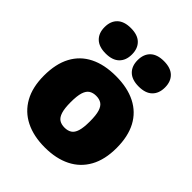

<svg xmlns="http://www.w3.org/2000/svg" viewBox="-226 -942 1085 1085"><g transform="rotate(45 316.5 -399.0)"><path d="M316.5 11Q227 11 162 -21.5Q97 -54 61.8 -117.2Q26.5 -180.5 26.5 -273Q26.5 -367 60.5 -430.5Q94.5 -494 159.2 -526.5Q224 -559 316.5 -559Q409 -559 474 -526Q539 -493 572.8 -429.5Q606.5 -366 606.5 -274Q606.5 -181 571.5 -117.5Q536.5 -54 471.5 -21.5Q406.5 11 316.5 11ZM316.5 -147Q342 -147 359.2 -158Q376.5 -169 385 -196.5Q393.5 -224 393.5 -273Q393.5 -323.5 384.8 -351.2Q376 -379 358.8 -390Q341.5 -401 316.5 -401Q291.5 -401 274.2 -390Q257 -379 248.2 -351.5Q239.5 -324 239.5 -274Q239.5 -224.5 248.2 -196.8Q257 -169 274 -158Q291 -147 316.5 -147ZM448.5 -607.5Q395 -607.5 367 -634.5Q339 -661.5 339 -709Q339 -757 367 -783.8Q395 -810.5 448.5 -810.5Q502.5 -810.5 530.2 -783.5Q558 -756.5 558 -709Q558 -661.5 530.2 -634.5Q502.5 -607.5 448.5 -607.5ZM184.5 -607.5Q131 -607.5 103 -634.5Q75 -661.5 75 -709Q75 -757 103 -783.8Q131 -810.5 184.5 -810.5Q238.5 -810.5 266.2 -783.5Q294 -756.5 294 -709Q294 -661.5 266.2 -634.5Q238.5 -607.5 184.5 -607.5Z"/></g></svg>

Font: Encode Sans Condensed Thin Black
Style: Regular
Weight: 900
Version: Version 3.002